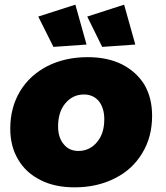

<svg xmlns="http://www.w3.org/2000/svg" viewBox="-20 -796 712 823"><path d="M503 -520C461 -541 412 -551 356 -551C291 -551 234 -538 184 -513C133 -487 94 -451 66 -405C38 -358 24 -305 24 -245C24 -194 35 -150 58 -112C80 -74 112 -45 154 -24C195 -3 244 7 300 7C365 7 422 -6 473 -32C523 -57 562 -93 590 -140C618 -186 632 -239 632 -300C632 -351 621 -395 599 -433C576 -470 544 -499 503 -520ZM260 -353C281 -378 307 -391 340 -391C367 -391 388 -381 404 -362C419 -343 427 -317 427 -285C427 -244 417 -212 396 -187C375 -162 349 -149 316 -149C289 -149 268 -159 253 -178C237 -197 229 -222 229 -254C229 -295 239 -328 260 -353ZM303 -776 144 -725 209 -595 351 -605ZM512 -776 354 -725 418 -595 560 -605Z"/></svg>

Font: Argentum Sans ExtraBold
Style: Italic
Weight: 800
Italic angle: -11.3°
Designer: Julieta Ulanovsky
Foundry: Julieta Ulanovsky
Version: Version 5.001;February 15, 2019;FontCreator 11.5.0.2425 64-b